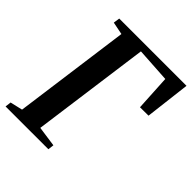

<svg xmlns="http://www.w3.org/2000/svg" viewBox="-204 -872 1001 1001"><g transform="rotate(45 296.0 -371.5)"><path d="M1.5 0 5.5 -33 74 -49 161.5 -694 91.5 -708 96.5 -743H592.5L562.5 -493L500 -492.5L489 -690L297.5 -702L208.5 -49L321 -33L317 0Z"/></g></svg>

Font: Merriweather 72pt SemiBold
Style: Italic
Weight: 600
Italic angle: -7.8°
Version: Version 2.101